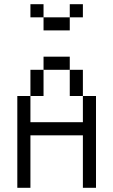

<svg xmlns="http://www.w3.org/2000/svg" viewBox="-20 -895 540 915"><path d="M375 -812.5V-875H312.5V-812.5H187.5V-750H312.5V-812.5ZM62.5 -437.5V0H125Q125 0 125 -250H375Q375 -250 375 0H437.5V-437.5H375Q375 -437.5 375 -312.5H125Q125 -312.5 125 -437.5ZM125 -437.5H187.5Q187.5 -437.5 187.5 -562.5H125Q125 -562.5 125 -437.5ZM375 -437.5Q375 -437.5 375 -562.5H312.5Q312.5 -562.5 312.5 -437.5ZM187.5 -562.5H312.5V-625H187.5ZM187.5 -812.5V-875H125V-812.5Z"/></svg>

Font: BFUnifontExMono
Style: Regular
Weight: 500
Version: Version 15.0.06